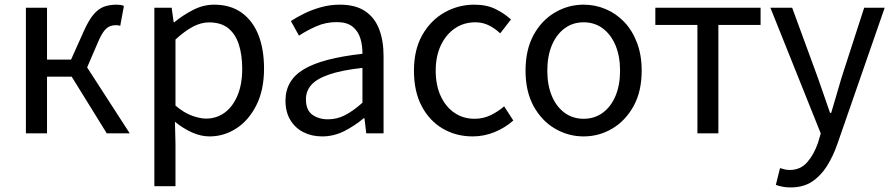

<svg xmlns="http://www.w3.org/2000/svg" viewBox="-20 -577 3862 831"><path d="M92.1 0V-543.4H183.5V-319.1H287.6L342.1 -440.8Q364.2 -490.4 385.4 -515Q406.5 -539.6 430.6 -548.2Q454.8 -556.8 484 -556.8Q493.3 -556.8 502 -555.6Q510.6 -554.4 516.3 -551.2L500.3 -464.9Q495.9 -466.9 492 -467.5Q488 -468.1 482 -468.1Q468 -468.1 455.4 -463.2Q442.8 -458.2 430.2 -442.5Q417.7 -426.7 403.7 -393.5L357.1 -285.2L541.4 0H442L290.2 -245.3H183.5V0Z M648.1 229V-543.4H723L731.7 -480.5H734.1Q771.2 -511.1 815.5 -533.9Q859.9 -556.8 906.9 -556.8Q977.4 -556.8 1025.5 -522.3Q1073.7 -487.8 1098.3 -426.1Q1122.8 -364.3 1122.8 -280Q1122.8 -187.5 1089.5 -121.5Q1056.3 -55.6 1002.7 -21.1Q949.1 13.4 886.9 13.4Q850.3 13.4 812.2 -3.3Q774.1 -20 737.2 -49.9L739.5 45.2V229ZM872.3 -63.7Q917 -63.7 952.3 -89.4Q987.6 -115.2 1007.9 -163.6Q1028.3 -212 1028.3 -278.8Q1028.3 -339.2 1013.7 -384.5Q999.1 -429.8 967.8 -454.9Q936.5 -480.1 884.4 -480.1Q850.3 -480.1 814.6 -461.3Q779 -442.4 739.5 -405.9V-119.9Q776.4 -88.7 811 -76.2Q845.6 -63.7 872.3 -63.7Z M1374.2 13.4Q1328.9 13.4 1293.1 -4.9Q1257.2 -23.2 1236.4 -57.9Q1215.6 -92.5 1215.6 -141.3Q1215.6 -230.1 1295.5 -277.5Q1375.3 -325 1548.7 -344.2Q1549.1 -379.4 1539.8 -410.5Q1530.5 -441.7 1506.2 -461.5Q1481.9 -481.3 1437 -481.3Q1389.6 -481.3 1348.1 -462.8Q1306.7 -444.3 1274 -422.7L1238.9 -486Q1264 -502.3 1296.8 -518.5Q1329.6 -534.7 1368.9 -545.7Q1408.1 -556.8 1451.5 -556.8Q1518.2 -556.8 1559.8 -529.1Q1601.3 -501.4 1620.7 -451.5Q1640.1 -401.6 1640.1 -334V0H1565.2L1557.5 -64.9H1553.7Q1515.6 -32.7 1470.3 -9.7Q1424.9 13.4 1374.2 13.4ZM1399.8 -60.6Q1439 -60.6 1474.3 -79Q1509.5 -97.4 1548.7 -132.4V-283.2Q1457.7 -273.1 1403.8 -254.3Q1350 -235.5 1327 -209.1Q1304.1 -182.6 1304.1 -147.4Q1304.1 -100.4 1331.9 -80.5Q1359.6 -60.6 1399.8 -60.6Z M2025.9 13.4Q1953.9 13.4 1896.3 -20.3Q1838.7 -54 1805.1 -117.6Q1771.6 -181.2 1771.6 -271Q1771.6 -361.9 1807.9 -425.7Q1844.2 -489.4 1903.9 -523.1Q1963.5 -556.8 2032.8 -556.8Q2086 -556.8 2124.6 -537.8Q2163.1 -518.9 2191.5 -492.7L2145 -432.8Q2121.8 -454.3 2095.4 -467.4Q2069.1 -480.5 2037.1 -480.5Q1987.7 -480.5 1948.9 -454.2Q1910.2 -427.8 1888 -380.8Q1865.8 -333.8 1865.8 -271Q1865.8 -208.7 1887.2 -161.8Q1908.7 -114.9 1946.6 -88.9Q1984.5 -62.9 2034.3 -62.9Q2071.7 -62.9 2104 -78.7Q2136.3 -94.4 2162 -116.9L2201.7 -55.4Q2165.2 -23.3 2119.9 -5Q2074.6 13.4 2025.9 13.4Z M2506.1 13.4Q2439.6 13.4 2382 -20.3Q2324.4 -54 2289.5 -117.6Q2254.6 -181.2 2254.6 -271Q2254.6 -361.9 2289.5 -425.7Q2324.4 -489.4 2382 -523.1Q2439.6 -556.8 2506.1 -556.8Q2555.9 -556.8 2601.3 -537.7Q2646.7 -518.6 2681.8 -481.9Q2716.8 -445.3 2737 -392.1Q2757.3 -338.9 2757.3 -271Q2757.3 -181.2 2722.1 -117.6Q2686.8 -54 2629.7 -20.3Q2572.7 13.4 2506.1 13.4ZM2506.1 -62.9Q2553.2 -62.9 2588.7 -88.9Q2624.2 -114.9 2644 -161.8Q2663.7 -208.7 2663.7 -271Q2663.7 -333.8 2644 -380.8Q2624.2 -427.8 2588.7 -454.2Q2553.2 -480.5 2506.1 -480.5Q2459.1 -480.5 2423.6 -454.2Q2388.1 -427.8 2368.4 -380.8Q2348.8 -333.8 2348.8 -271Q2348.8 -208.7 2368.4 -161.8Q2388.1 -114.9 2423.6 -88.9Q2459.1 -62.9 2506.1 -62.9Z M2998.5 0V-469H2816.4V-543.4H3271.9V-469H3089.2V0Z M3401.9 234.2Q3383.1 234.2 3367.1 231.2Q3351.2 228.2 3338 223.2L3356 150.5Q3364 153.3 3375.2 156Q3386.5 158.7 3397.7 158.7Q3444.2 158.7 3473.5 125.4Q3502.8 92 3520.1 41.9L3532.4 0.7L3314.4 -543.4H3408.6L3519.4 -241.5Q3532.4 -205.6 3545.7 -165.9Q3559.1 -126.2 3572.5 -88.4H3577.5Q3588.6 -125.8 3600.2 -165.5Q3611.8 -205.2 3622.5 -241.5L3720.2 -543.4H3809L3604.5 45.5Q3586 99 3559.1 141.7Q3532.2 184.4 3494.4 209.3Q3456.5 234.2 3401.9 234.2Z"/></svg>

Font: Noto Sans HK Thin
Style: Regular
Weight: 100
Designer: Ryoko NISHIZUKA 西塚涼子 (kana, bopomofo & ideographs); Paul D. Hunt (Latin, Greek & Cyrillic); Sandoll Communications 산돌커뮤니
Foundry: Adobe
Version: Version 2.004-H2;hotconv 1.0.118;makeotfexe 2.5.65603